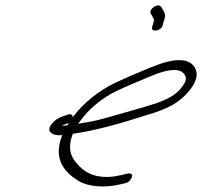

<svg xmlns="http://www.w3.org/2000/svg" viewBox="-20 -744 746 709"><path d="M180 -296C139 -258 176 -241 210 -245C174 -156 219 -107 270 -76C304 -55 363 -49 423 -63L444 -68C449 -69 455 -72 459 -77C473 -93 471 -107 451 -103L430 -98C417 -95 401 -92 387 -91C324 -87 289 -111 266 -138C242 -163 228 -196 249 -250C340 -263 431 -290 518 -318C563 -331 612 -348 647 -377C672 -398 702 -431 706 -463C709 -491 690 -517 657 -521C616 -526 572 -509 534 -494C489 -475 444 -457 401 -436C345 -408 289 -366 248 -310C250 -318 243 -325 231 -321L216 -316C202 -311 189 -305 180 -296ZM209 -281C210 -282 212 -282 213 -283L227 -287C229 -288 232 -289 235 -291C233 -288 230 -284 229 -281C221 -280 214 -280 209 -281ZM269 -287C270 -289 271 -291 273 -293C309 -344 357 -381 406 -406C448 -426 492 -444 535 -462C576 -480 638 -499 659 -472C668 -461 671 -449 655 -427C625 -383 572 -367 523 -352C474 -338 417 -321 369 -308C332 -297 304 -293 269 -287ZM537 -706C535 -701 535 -696 537 -693L543 -683C548 -673 551 -673 546 -658L542 -645C535 -623 575 -628 581 -651L584 -664C594 -688 589 -694 581 -709L575 -719C572 -722 569 -724 564 -724C554 -724 541 -715 537 -706Z"/></svg>

Font: Stray Cat
Style: SuObl
Weight: 400
Version: Version 1.0